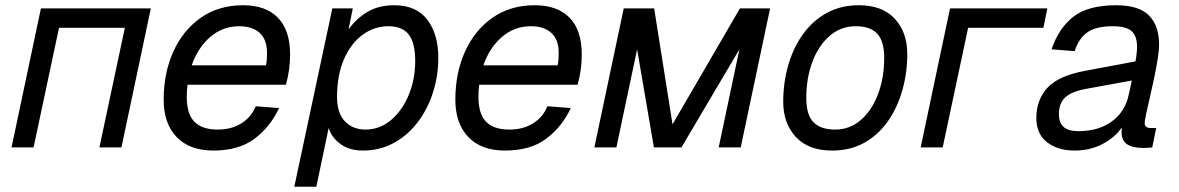

<svg xmlns="http://www.w3.org/2000/svg" viewBox="-20 -562 4495 732"><path d="M24 0 136 -530H555L443 0H359L456 -456H205L108 0Z M793 12Q703 12 653.5 -39.5Q604 -91 604 -182Q604 -283 640.5 -364.5Q677 -446 745 -494Q813 -542 907 -542Q993 -542 1039.5 -494.5Q1086 -447 1086 -354Q1086 -295 1070 -239H695Q692 -217 692 -194Q692 -127 721.5 -97.5Q751 -68 810 -68Q862 -68 900 -91.5Q938 -115 955 -157L1044 -150Q1011 -79 951 -33.5Q891 12 793 12ZM892 -462Q829 -462 781.5 -421Q734 -380 711 -313H994Q996 -322 997 -333Q998 -344 998 -361Q998 -411 970 -436.5Q942 -462 892 -462Z M1102 150 1247 -530H1325L1309 -450Q1339 -492 1381.5 -517Q1424 -542 1483 -542Q1567 -542 1609 -487Q1651 -432 1651 -342Q1651 -271 1630 -207Q1609 -143 1570.5 -93.5Q1532 -44 1479.5 -16Q1427 12 1363 12Q1312 12 1278 -13Q1244 -38 1233 -74L1186 150ZM1374 -68Q1428 -68 1471 -104.5Q1514 -141 1538.5 -200.5Q1563 -260 1563 -330Q1563 -398 1538.5 -430Q1514 -462 1461 -462Q1407 -462 1362.5 -429.5Q1318 -397 1291.5 -336.5Q1265 -276 1265 -192Q1265 -131 1295 -99.5Q1325 -68 1374 -68Z M1905 12Q1815 12 1765.5 -39.5Q1716 -91 1716 -182Q1716 -283 1752.5 -364.5Q1789 -446 1857 -494Q1925 -542 2019 -542Q2105 -542 2151.5 -494.5Q2198 -447 2198 -354Q2198 -295 2182 -239H1807Q1804 -217 1804 -194Q1804 -127 1833.5 -97.5Q1863 -68 1922 -68Q1974 -68 2012 -91.5Q2050 -115 2067 -157L2156 -150Q2123 -79 2063 -33.5Q2003 12 1905 12ZM2004 -462Q1941 -462 1893.5 -421Q1846 -380 1823 -313H2106Q2108 -322 2109 -333Q2110 -344 2110 -361Q2110 -411 2082 -436.5Q2054 -462 2004 -462Z M2246 0 2358 -530H2474L2544 -88L2801 -530H2916L2804 0H2720L2799 -374L2578 0H2473L2409 -374L2330 0Z M3152 12Q3062 12 3014 -40Q2966 -92 2966 -174Q2966 -245 2984.5 -311Q3003 -377 3039.5 -429Q3076 -481 3130 -511.5Q3184 -542 3254 -542Q3344 -542 3391.5 -490.5Q3439 -439 3439 -356Q3439 -285 3420.5 -219Q3402 -153 3366 -101Q3330 -49 3276.5 -18.5Q3223 12 3152 12ZM3164 -68Q3220 -68 3262 -104.5Q3304 -141 3327.5 -203Q3351 -265 3351 -342Q3351 -405 3324.5 -433.5Q3298 -462 3242 -462Q3186 -462 3143.5 -425.5Q3101 -389 3077.5 -327Q3054 -265 3054 -188Q3054 -124 3081.5 -96Q3109 -68 3164 -68Z M3490 0 3602 -530H3973L3958 -456H3671L3574 0Z M4256 -58Q4256 -67 4257 -76Q4230 -37 4182.5 -12.5Q4135 12 4077 12Q4012 12 3971.5 -20Q3931 -52 3931 -112Q3931 -181 3973 -227Q4015 -273 4117 -292L4309 -328Q4312 -344 4313.5 -359Q4315 -374 4315 -384Q4315 -424 4294.5 -443Q4274 -462 4221 -462Q4161 -462 4127.5 -440Q4094 -418 4077 -367L3989 -374Q4016 -454 4072 -498Q4128 -542 4235 -542Q4322 -542 4360.5 -503Q4399 -464 4399 -392Q4399 -370 4393.5 -336Q4388 -302 4380 -263.5Q4372 -225 4363.5 -189Q4355 -153 4349.5 -127Q4344 -101 4344 -93Q4344 -74 4367 -74H4388L4373 0Q4359 2 4339 2Q4298 2 4277 -12Q4256 -26 4256 -58ZM4017 -126Q4017 -95 4034.5 -78.5Q4052 -62 4091 -62Q4169 -62 4219.5 -99.5Q4270 -137 4283 -200Q4285 -210 4288.5 -224.5Q4292 -239 4295 -255L4125 -224Q4067 -214 4042 -191.5Q4017 -169 4017 -126Z"/></svg>

Font: Geist Regular
Style: Italic
Weight: 400
Italic angle: -12°
Designer: Basement.studio, Andrés Briganti, Mateo Zaragoza
Foundry: Basement.studio, Vercel, Andrés Briganti, Guido Ferreyra, Mateo Zaragoza
Version: Version 1.500; ttfautohint (v1.8.4.7-5d5b)